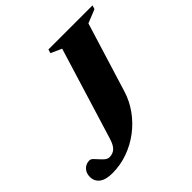

<svg xmlns="http://www.w3.org/2000/svg" viewBox="-228 -828 996 996"><g transform="rotate(-45 269.5 -330.5)"><path d="M390 -241Q373.5 -188 340.2 -141.5Q307 -95 260.8 -60Q214.5 -25 160 -5.5Q105.5 14 47 14Q-2 14 -26 -5Q-50 -24 -50 -55Q-50 -83 -33.2 -100.5Q-16.5 -118 8.5 -118Q18.5 -118 28.2 -108.5Q38 -99 48.5 -86.8Q59 -74.5 70.5 -65Q82 -55.5 95.5 -55.5Q118.5 -55.5 135.2 -69.8Q152 -84 163.5 -121L319 -627.5L259.5 -654L265.5 -675H589L582.5 -654L508 -624Z"/></g></svg>

Font: Newsreader 24pt ExtraBold
Style: Italic
Weight: 800
Italic angle: -17°
Designer: Hugues Gentile
Foundry: Production Type
Version: Version 1.003